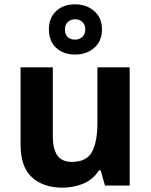

<svg xmlns="http://www.w3.org/2000/svg" viewBox="-20 -857 697 887"><path d="M579 -546V0H465L445 -70H437Q411 -28 365.5 -9Q320 10 269 10Q181 10 128 -37.5Q75 -85 75 -190V-546H224V-227Q224 -169 245 -139Q266 -109 312 -109Q380 -109 405 -155.5Q430 -202 430 -289V-546ZM327 -605Q273 -605 239.5 -636Q206 -667 206 -721Q206 -775 239.5 -806Q273 -837 327 -837Q379 -837 415 -806Q451 -775 451 -722Q451 -667 415.5 -636Q380 -605 327 -605ZM327 -674Q347 -674 360.5 -686.5Q374 -699 374 -721Q374 -743 360.5 -755.5Q347 -768 327 -768Q307 -768 293.5 -755.5Q280 -743 280 -721Q280 -699 292 -686.5Q304 -674 327 -674Z"/></svg>

Font: Noto Sans Hanifi Rohingya
Style: Bold
Weight: 700
Designer: Monotype Design Team and DaltonMaag
Foundry: Google LLC
Version: Version 2.102; ttfautohint (v1.8.4.7-5d5b)